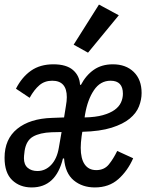

<svg xmlns="http://www.w3.org/2000/svg" viewBox="-23 -810 643 842"><path d="M363 -579 300 -614 411 -790 498 -743ZM116 12Q64 12 30.5 -20Q-3 -52 -3 -118Q-3 -200 52.5 -245Q108 -290 205 -293L258 -295L266 -345Q268 -356 269 -366Q270 -376 270 -384Q270 -456 206 -456Q173 -456 150 -436.5Q127 -417 107 -381L47 -421Q73 -472 113 -500Q153 -528 211 -528Q268 -528 297 -503Q326 -478 328 -438H332Q354 -480 388.5 -504Q423 -528 472 -528Q529 -528 563.5 -494.5Q598 -461 598 -402Q598 -373 586.5 -343.5Q575 -314 546 -290Q517 -266 466.5 -250Q416 -234 338 -232L335 -213Q333 -199 332 -185.5Q331 -172 331 -162Q331 -114 348.5 -89Q366 -64 399 -64Q434 -64 454 -88.5Q474 -113 491 -148L561 -116Q537 -61 496 -24.5Q455 12 393 12Q338 12 300.5 -19Q263 -50 258 -115H253Q222 12 116 12ZM141 -60Q176 -60 201.5 -87Q227 -114 235 -162L247 -231L203 -230Q152 -228 122 -211Q92 -194 85 -149Q83 -135 82.5 -127.5Q82 -120 82 -116Q82 -88 98.5 -74Q115 -60 141 -60ZM462 -456Q417 -456 389 -414.5Q361 -373 350 -308L348 -295Q396 -296 428 -305Q460 -314 479.5 -328Q499 -342 507.5 -360.5Q516 -379 516 -399Q516 -456 462 -456Z"/></svg>

Font: IBM Plex Mono Medium
Style: Italic
Weight: 500
Italic angle: -9°
Monospace: yes
Designer: Mike Abbink, Paul van der Laan, Pieter van Rosmalen
Foundry: Bold Monday
Version: Version 2.3